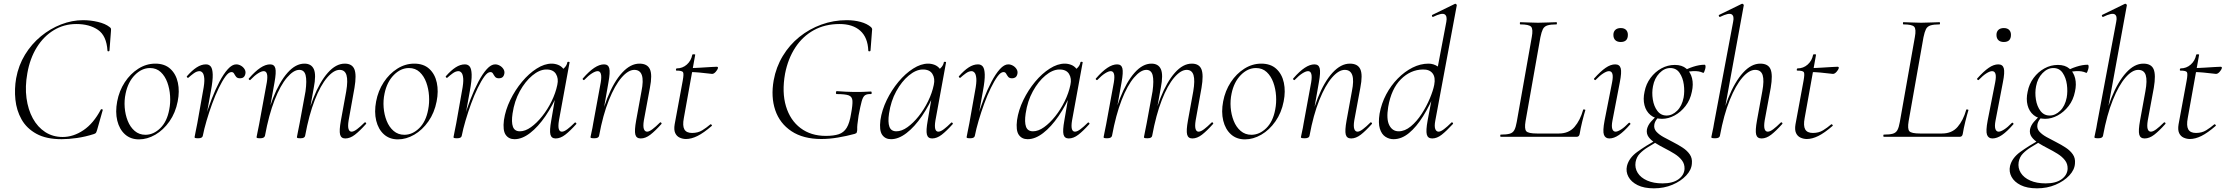

<svg xmlns="http://www.w3.org/2000/svg" viewBox="-20 -746 12136 1047"><path d="M316 13Q232 13 178.5 -16.5Q125 -46 97.5 -95Q70 -144 64 -202.5Q58 -261 68 -319Q81 -390 116.5 -448Q152 -506 203 -548Q254 -590 313.5 -613Q373 -636 433 -636Q474 -636 514 -626.5Q554 -617 577 -599Q584 -594 585 -590Q586 -586 585 -575L577 -470Q576 -466 571 -466Q566 -466 566 -470Q561 -551 514.5 -583Q468 -615 396 -615Q329 -615 273.5 -581.5Q218 -548 180.5 -487.5Q143 -427 129 -346Q116 -274 124.5 -211Q133 -148 159 -100.5Q185 -53 226.5 -26Q268 1 322 1Q380 1 435 -36Q490 -73 530 -149Q532 -152 537 -150Q542 -148 540 -145L510 -39Q506 -26 503.5 -22Q501 -18 492 -15Q445 0 399.5 6.5Q354 13 316 13Z M738 14Q692 14 661.5 -13.5Q631 -41 619.5 -88Q608 -135 619 -193Q630 -251 660.5 -297.5Q691 -344 734.5 -371.5Q778 -399 827 -399Q878 -399 909 -370.5Q940 -342 950 -295Q960 -248 949 -193Q937 -131 904 -84Q871 -37 827 -11.5Q783 14 738 14ZM773 -11Q817 -11 854 -47Q891 -83 903 -149Q910 -184 907.5 -223Q905 -262 892.5 -296.5Q880 -331 856.5 -353Q833 -375 798 -375Q753 -375 715.5 -337Q678 -299 665 -236Q657 -199 660 -160Q663 -121 676.5 -87Q690 -53 714.5 -32Q739 -11 773 -11Z M1086 -6 1076 -7Q1084 -50 1099 -102Q1114 -154 1134 -205.5Q1154 -257 1176.5 -300Q1199 -343 1222.5 -369Q1246 -395 1268 -395Q1281 -395 1293.5 -388Q1306 -381 1313.5 -369Q1321 -357 1318 -343Q1315 -330 1307.5 -324.5Q1300 -319 1289 -319Q1274 -319 1267.5 -327.5Q1261 -336 1256.5 -344.5Q1252 -353 1242 -353Q1227 -353 1209.5 -329Q1192 -305 1173 -266Q1154 -227 1137 -180.5Q1120 -134 1106.5 -88Q1093 -42 1086 -6ZM1061 8Q1048 8 1044.5 6.5Q1041 5 1041 2Q1041 -1 1046.5 -26.5Q1052 -52 1056 -74L1087 -249Q1096 -295 1094 -318Q1092 -341 1084.5 -349.5Q1077 -358 1068 -358Q1053 -358 1036.5 -346Q1020 -334 1007 -322Q1005 -320 1001 -323.5Q997 -327 999 -330Q1027 -362 1052.5 -378.5Q1078 -395 1103 -395Q1120 -395 1129.5 -383Q1139 -371 1140 -339.5Q1141 -308 1130 -249L1086 -6Q1084 8 1061 8Z M1863 9Q1840 9 1834.5 -12.5Q1829 -34 1839 -89L1868 -248Q1878 -307 1869.5 -336Q1861 -365 1832 -365Q1800 -365 1764 -323Q1728 -281 1696.5 -200.5Q1665 -120 1644 -6L1634 -7Q1654 -123 1689 -211.5Q1724 -300 1768 -349.5Q1812 -399 1860 -399Q1900 -399 1912.5 -368.5Q1925 -338 1913 -267L1881 -89Q1876 -58 1880.5 -43Q1885 -28 1897 -28Q1909 -28 1927 -41.5Q1945 -55 1967 -77Q1971 -81 1975 -77Q1979 -73 1975 -69Q1942 -32 1915.5 -11.5Q1889 9 1863 9ZM1399 8Q1386 8 1382.5 6.5Q1379 5 1379 2Q1379 -1 1384 -23.5Q1389 -46 1393 -68L1435 -297Q1445 -358 1418 -358Q1406 -358 1387 -346Q1368 -334 1346 -311Q1343 -307 1338.5 -311.5Q1334 -316 1338 -319Q1371 -357 1399.5 -376Q1428 -395 1453 -395Q1476 -395 1481.5 -373.5Q1487 -352 1477 -297L1425 -6Q1422 8 1399 8ZM1619 8Q1606 8 1602.5 6.5Q1599 5 1599 2Q1599 -1 1604.5 -26.5Q1610 -52 1614 -74L1646 -248Q1654 -307 1646.5 -336Q1639 -365 1612 -365Q1581 -365 1545 -323Q1509 -281 1477.5 -200.5Q1446 -120 1425 -6L1414 -7Q1434 -123 1469 -211.5Q1504 -300 1548 -349.5Q1592 -399 1640 -399Q1678 -399 1691.5 -368.5Q1705 -338 1691 -267L1644 -6Q1642 8 1619 8Z M2150 14Q2104 14 2073.5 -13.5Q2043 -41 2031.5 -88Q2020 -135 2031 -193Q2042 -251 2072.5 -297.5Q2103 -344 2146.5 -371.5Q2190 -399 2239 -399Q2290 -399 2321 -370.5Q2352 -342 2362 -295Q2372 -248 2361 -193Q2349 -131 2316 -84Q2283 -37 2239 -11.5Q2195 14 2150 14ZM2185 -11Q2229 -11 2266 -47Q2303 -83 2315 -149Q2322 -184 2319.5 -223Q2317 -262 2304.5 -296.5Q2292 -331 2268.5 -353Q2245 -375 2210 -375Q2165 -375 2127.5 -337Q2090 -299 2077 -236Q2069 -199 2072 -160Q2075 -121 2088.5 -87Q2102 -53 2126.5 -32Q2151 -11 2185 -11Z M2498 -6 2488 -7Q2496 -50 2511 -102Q2526 -154 2546 -205.5Q2566 -257 2588.5 -300Q2611 -343 2634.5 -369Q2658 -395 2680 -395Q2693 -395 2705.5 -388Q2718 -381 2725.5 -369Q2733 -357 2730 -343Q2727 -330 2719.5 -324.5Q2712 -319 2701 -319Q2686 -319 2679.5 -327.5Q2673 -336 2668.5 -344.5Q2664 -353 2654 -353Q2639 -353 2621.5 -329Q2604 -305 2585 -266Q2566 -227 2549 -180.5Q2532 -134 2518.5 -88Q2505 -42 2498 -6ZM2473 8Q2460 8 2456.5 6.5Q2453 5 2453 2Q2453 -1 2458.5 -26.5Q2464 -52 2468 -74L2499 -249Q2508 -295 2506 -318Q2504 -341 2496.5 -349.5Q2489 -358 2480 -358Q2465 -358 2448.5 -346Q2432 -334 2419 -322Q2417 -320 2413 -323.5Q2409 -327 2411 -330Q2439 -362 2464.5 -378.5Q2490 -395 2515 -395Q2532 -395 2541.5 -383Q2551 -371 2552 -339.5Q2553 -308 2542 -249L2498 -6Q2496 8 2473 8Z M2786 13Q2754 13 2737.5 -11Q2721 -35 2728 -91Q2736 -146 2762.5 -200.5Q2789 -255 2826.5 -300Q2864 -345 2906.5 -372Q2949 -399 2988 -399Q3006 -399 3023 -392.5Q3040 -386 3052 -371Q3064 -356 3066 -332L3028 -357Q3039 -359 3055 -373.5Q3071 -388 3074 -407Q3076 -410 3081.5 -409Q3087 -408 3086 -406L3028 -89Q3018 -28 3044 -28Q3056 -28 3074 -41.5Q3092 -55 3114 -77Q3117 -80 3121 -76Q3125 -72 3122 -69Q3089 -32 3062.5 -11.5Q3036 9 3010 9Q2987 9 2981.5 -12.5Q2976 -34 2986 -89L3010 -229L3026 -246Q2995 -172 2954.5 -113Q2914 -54 2870.5 -20.5Q2827 13 2786 13ZM2815 -30Q2844 -30 2875.5 -52.5Q2907 -75 2936.5 -112Q2966 -149 2988 -194Q3010 -239 3019 -283Q3027 -318 3011.5 -343Q2996 -368 2957 -367Q2921 -366 2882.5 -334Q2844 -302 2814.5 -248.5Q2785 -195 2775 -127Q2768 -80 2777 -55Q2786 -30 2815 -30Z M3474 9Q3450 9 3444.5 -12.5Q3439 -34 3449 -89L3478 -248Q3502 -365 3439 -365Q3406 -365 3369.5 -323Q3333 -281 3300.5 -200.5Q3268 -120 3247 -6L3236 -7Q3257 -123 3292 -211.5Q3327 -300 3372.5 -349.5Q3418 -399 3467 -399Q3510 -399 3524 -368.5Q3538 -338 3524 -267L3491 -89Q3486 -58 3491 -43Q3496 -28 3509 -28Q3520 -28 3538 -41.5Q3556 -55 3578 -77Q3581 -81 3585.5 -77Q3590 -73 3586 -69Q3553 -32 3526.5 -11.5Q3500 9 3474 9ZM3221 8Q3208 8 3204 6.5Q3200 5 3200 2Q3200 -1 3205.5 -24.5Q3211 -48 3215 -74L3256 -297Q3266 -358 3239 -358Q3227 -358 3208 -346Q3189 -334 3167 -311Q3164 -307 3159.5 -311.5Q3155 -316 3159 -319Q3192 -357 3220.5 -376Q3249 -395 3274 -395Q3297 -395 3302.5 -373.5Q3308 -352 3298 -297L3247 -6Q3245 8 3221 8Z M3721 12Q3703 12 3686.5 4.5Q3670 -3 3662 -20.5Q3654 -38 3659 -68L3703 -306Q3710 -344 3704.5 -352.5Q3699 -361 3669 -361Q3665 -361 3666 -367Q3667 -373 3670 -373Q3702 -373 3725.5 -394Q3749 -415 3755 -447Q3755 -450 3763.5 -450Q3772 -450 3771 -447L3709 -102Q3701 -60 3712 -40.5Q3723 -21 3754 -21Q3786 -21 3809.5 -35.5Q3833 -50 3854 -68Q3856 -70 3860 -66Q3864 -62 3862 -60Q3817 -21 3783.5 -4.5Q3750 12 3721 12ZM3863 -343Q3860 -343 3840 -345.5Q3820 -348 3793.5 -350.5Q3767 -353 3743 -353L3745 -375Q3768 -375 3799 -377Q3830 -379 3856 -380.5Q3882 -382 3888 -382Q3892 -382 3894 -380Q3896 -378 3895 -374Q3893 -366 3883 -354.5Q3873 -343 3863 -343Z M4459 12Q4360 12 4296 -30.5Q4232 -73 4207.5 -145.5Q4183 -218 4199 -308Q4212 -380 4248.5 -440.5Q4285 -501 4339 -544.5Q4393 -588 4459 -612Q4525 -636 4597 -636Q4638 -636 4673 -626.5Q4708 -617 4730 -598Q4736 -591 4736 -587Q4736 -583 4735 -575L4727 -470Q4726 -466 4720.5 -466Q4715 -466 4715 -470Q4712 -542 4671 -578.5Q4630 -615 4558 -615Q4479 -615 4418 -581.5Q4357 -548 4317 -487Q4277 -426 4261 -344Q4243 -243 4266 -166.5Q4289 -90 4345.5 -47.5Q4402 -5 4483 -5Q4526 -5 4553.5 -14Q4581 -23 4597 -49Q4613 -75 4621 -126Q4630 -174 4628.5 -196.5Q4627 -219 4608 -226Q4589 -233 4543 -233Q4538 -233 4538.5 -241Q4539 -249 4543 -249Q4595 -245 4638 -244.5Q4681 -244 4729 -247Q4733 -247 4733.5 -240Q4734 -233 4729 -233Q4708 -234 4697 -226.5Q4686 -219 4679 -194Q4672 -169 4662 -116Q4657 -83 4655.5 -67Q4654 -51 4654.5 -43.5Q4655 -36 4653 -28Q4652 -22 4649.5 -20Q4647 -18 4641 -16Q4597 -4 4549.5 4Q4502 12 4459 12Z M4839 13Q4807 13 4790.5 -11Q4774 -35 4781 -91Q4789 -146 4815.5 -200.5Q4842 -255 4879.5 -300Q4917 -345 4959.5 -372Q5002 -399 5041 -399Q5059 -399 5076 -392.5Q5093 -386 5105 -371Q5117 -356 5119 -332L5081 -357Q5092 -359 5108 -373.5Q5124 -388 5127 -407Q5129 -410 5134.5 -409Q5140 -408 5139 -406L5081 -89Q5071 -28 5097 -28Q5109 -28 5127 -41.5Q5145 -55 5167 -77Q5170 -80 5174 -76Q5178 -72 5175 -69Q5142 -32 5115.5 -11.5Q5089 9 5063 9Q5040 9 5034.5 -12.5Q5029 -34 5039 -89L5063 -229L5079 -246Q5048 -172 5007.5 -113Q4967 -54 4923.5 -20.5Q4880 13 4839 13ZM4868 -30Q4897 -30 4928.5 -52.5Q4960 -75 4989.5 -112Q5019 -149 5041 -194Q5063 -239 5072 -283Q5080 -318 5064.5 -343Q5049 -368 5010 -367Q4974 -366 4935.5 -334Q4897 -302 4867.5 -248.5Q4838 -195 4828 -127Q4821 -80 4830 -55Q4839 -30 4868 -30Z M5296 -6 5286 -7Q5294 -50 5309 -102Q5324 -154 5344 -205.5Q5364 -257 5386.5 -300Q5409 -343 5432.5 -369Q5456 -395 5478 -395Q5491 -395 5503.5 -388Q5516 -381 5523.5 -369Q5531 -357 5528 -343Q5525 -330 5517.5 -324.5Q5510 -319 5499 -319Q5484 -319 5477.5 -327.5Q5471 -336 5466.5 -344.5Q5462 -353 5452 -353Q5437 -353 5419.5 -329Q5402 -305 5383 -266Q5364 -227 5347 -180.5Q5330 -134 5316.5 -88Q5303 -42 5296 -6ZM5271 8Q5258 8 5254.5 6.5Q5251 5 5251 2Q5251 -1 5256.5 -26.5Q5262 -52 5266 -74L5297 -249Q5306 -295 5304 -318Q5302 -341 5294.5 -349.5Q5287 -358 5278 -358Q5263 -358 5246.5 -346Q5230 -334 5217 -322Q5215 -320 5211 -323.5Q5207 -327 5209 -330Q5237 -362 5262.5 -378.5Q5288 -395 5313 -395Q5330 -395 5339.5 -383Q5349 -371 5350 -339.5Q5351 -308 5340 -249L5296 -6Q5294 8 5271 8Z M5584 13Q5552 13 5535.5 -11Q5519 -35 5526 -91Q5534 -146 5560.5 -200.5Q5587 -255 5624.5 -300Q5662 -345 5704.5 -372Q5747 -399 5786 -399Q5804 -399 5821 -392.5Q5838 -386 5850 -371Q5862 -356 5864 -332L5826 -357Q5837 -359 5853 -373.5Q5869 -388 5872 -407Q5874 -410 5879.5 -409Q5885 -408 5884 -406L5826 -89Q5816 -28 5842 -28Q5854 -28 5872 -41.5Q5890 -55 5912 -77Q5915 -80 5919 -76Q5923 -72 5920 -69Q5887 -32 5860.5 -11.5Q5834 9 5808 9Q5785 9 5779.5 -12.5Q5774 -34 5784 -89L5808 -229L5824 -246Q5793 -172 5752.5 -113Q5712 -54 5668.5 -20.5Q5625 13 5584 13ZM5613 -30Q5642 -30 5673.5 -52.5Q5705 -75 5734.5 -112Q5764 -149 5786 -194Q5808 -239 5817 -283Q5825 -318 5809.5 -343Q5794 -368 5755 -367Q5719 -366 5680.5 -334Q5642 -302 5612.5 -248.5Q5583 -195 5573 -127Q5566 -80 5575 -55Q5584 -30 5613 -30Z M6482 9Q6459 9 6453.5 -12.5Q6448 -34 6458 -89L6487 -248Q6497 -307 6488.5 -336Q6480 -365 6451 -365Q6419 -365 6383 -323Q6347 -281 6315.5 -200.5Q6284 -120 6263 -6L6253 -7Q6273 -123 6308 -211.5Q6343 -300 6387 -349.5Q6431 -399 6479 -399Q6519 -399 6531.5 -368.5Q6544 -338 6532 -267L6500 -89Q6495 -58 6499.5 -43Q6504 -28 6516 -28Q6528 -28 6546 -41.5Q6564 -55 6586 -77Q6590 -81 6594 -77Q6598 -73 6594 -69Q6561 -32 6534.5 -11.5Q6508 9 6482 9ZM6018 8Q6005 8 6001.5 6.5Q5998 5 5998 2Q5998 -1 6003 -23.5Q6008 -46 6012 -68L6054 -297Q6064 -358 6037 -358Q6025 -358 6006 -346Q5987 -334 5965 -311Q5962 -307 5957.5 -311.5Q5953 -316 5957 -319Q5990 -357 6018.5 -376Q6047 -395 6072 -395Q6095 -395 6100.5 -373.5Q6106 -352 6096 -297L6044 -6Q6041 8 6018 8ZM6238 8Q6225 8 6221.5 6.5Q6218 5 6218 2Q6218 -1 6223.5 -26.5Q6229 -52 6233 -74L6265 -248Q6273 -307 6265.5 -336Q6258 -365 6231 -365Q6200 -365 6164 -323Q6128 -281 6096.5 -200.5Q6065 -120 6044 -6L6033 -7Q6053 -123 6088 -211.5Q6123 -300 6167 -349.5Q6211 -399 6259 -399Q6297 -399 6310.5 -368.5Q6324 -338 6310 -267L6263 -6Q6261 8 6238 8Z M6769 14Q6723 14 6692.5 -13.5Q6662 -41 6650.5 -88Q6639 -135 6650 -193Q6661 -251 6691.5 -297.5Q6722 -344 6765.5 -371.5Q6809 -399 6858 -399Q6909 -399 6940 -370.5Q6971 -342 6981 -295Q6991 -248 6980 -193Q6968 -131 6935 -84Q6902 -37 6858 -11.5Q6814 14 6769 14ZM6804 -11Q6848 -11 6885 -47Q6922 -83 6934 -149Q6941 -184 6938.5 -223Q6936 -262 6923.5 -296.5Q6911 -331 6887.5 -353Q6864 -375 6829 -375Q6784 -375 6746.5 -337Q6709 -299 6696 -236Q6688 -199 6691 -160Q6694 -121 6707.5 -87Q6721 -53 6745.5 -32Q6770 -11 6804 -11Z M7348 9Q7324 9 7318.5 -12.5Q7313 -34 7323 -89L7352 -248Q7376 -365 7313 -365Q7280 -365 7243.5 -323Q7207 -281 7174.5 -200.5Q7142 -120 7121 -6L7110 -7Q7131 -123 7166 -211.5Q7201 -300 7246.5 -349.5Q7292 -399 7341 -399Q7384 -399 7398 -368.5Q7412 -338 7398 -267L7365 -89Q7360 -58 7365 -43Q7370 -28 7383 -28Q7394 -28 7412 -41.5Q7430 -55 7452 -77Q7455 -81 7459.5 -77Q7464 -73 7460 -69Q7427 -32 7400.5 -11.5Q7374 9 7348 9ZM7095 8Q7082 8 7078 6.5Q7074 5 7074 2Q7074 -1 7079.5 -24.5Q7085 -48 7089 -74L7130 -297Q7140 -358 7113 -358Q7101 -358 7082 -346Q7063 -334 7041 -311Q7038 -307 7033.5 -311.5Q7029 -316 7033 -319Q7066 -357 7094.5 -376Q7123 -395 7148 -395Q7171 -395 7176.5 -373.5Q7182 -352 7172 -297L7121 -6Q7119 8 7095 8Z M7579 13Q7555 13 7534.5 -0.5Q7514 -14 7504.5 -44.5Q7495 -75 7503 -126Q7513 -182 7539 -231Q7565 -280 7602.5 -318Q7640 -356 7683 -377.5Q7726 -399 7770 -399Q7797 -399 7820.5 -383.5Q7844 -368 7848 -332L7808 -246Q7777 -171 7740.5 -112.5Q7704 -54 7663.5 -20.5Q7623 13 7579 13ZM7607 -30Q7641 -30 7673.5 -57Q7706 -84 7732.5 -125Q7759 -166 7777 -209Q7795 -252 7801 -283Q7809 -324 7792 -346Q7775 -368 7739 -367Q7672 -366 7619.5 -314Q7567 -262 7550 -163Q7539 -96 7556 -63Q7573 -30 7607 -30ZM7790 9Q7766 9 7760.5 -12.5Q7755 -34 7765 -89L7867 -627Q7873 -659 7857.5 -668Q7842 -677 7795 -654Q7791 -652 7789 -658Q7787 -664 7791 -665L7914 -725Q7917 -727 7921 -723Q7925 -719 7924 -717L7807 -89Q7801 -58 7806.5 -43Q7812 -28 7825 -28Q7836 -28 7854 -41.5Q7872 -55 7894 -77Q7897 -81 7901.5 -77Q7906 -73 7902 -69Q7868 -32 7842 -11.5Q7816 9 7790 9Z M8164 0Q8161 0 8161 -6Q8161 -12 8164 -12Q8196 -12 8213 -17Q8230 -22 8238 -37Q8246 -52 8251 -81L8333 -544Q8341 -587 8329.5 -600Q8318 -613 8270 -613Q8268 -613 8268 -619Q8268 -625 8270 -625Q8290 -625 8314.5 -623.5Q8339 -622 8367 -622Q8396 -622 8422.5 -623.5Q8449 -625 8468 -625Q8470 -625 8470 -619Q8470 -613 8468 -613Q8436 -613 8418.5 -607.5Q8401 -602 8393.5 -587Q8386 -572 8380 -543L8299 -85Q8292 -43 8303 -30.5Q8314 -18 8361 -18H8481Q8535 -18 8566 -54Q8597 -90 8613 -147Q8613 -150 8619.5 -149Q8626 -148 8625 -145Q8617 -119 8608 -82.5Q8599 -46 8594 -15Q8591 0 8578 0Z M8756 9Q8734 9 8726.5 -11Q8719 -31 8730 -89L8771 -297Q8783 -358 8754 -358Q8742 -358 8723 -346Q8704 -334 8682 -311Q8679 -307 8674.5 -311.5Q8670 -316 8674 -319Q8708 -357 8735.5 -376Q8763 -395 8788 -395Q8812 -395 8818 -373.5Q8824 -352 8813 -297L8773 -89Q8767 -58 8772 -43Q8777 -28 8790 -28Q8801 -28 8820 -40Q8839 -52 8861 -75Q8865 -79 8869 -74.5Q8873 -70 8869 -67Q8836 -29 8808.5 -10Q8781 9 8756 9ZM8818 -517Q8799 -517 8788.5 -527Q8778 -537 8778 -556Q8778 -573 8788.5 -583Q8799 -593 8818 -593Q8837 -593 8847 -583Q8857 -573 8857 -556Q8857 -517 8818 -517Z M8999 281Q8945 281 8910 263.5Q8875 246 8860 218Q8845 190 8852 159Q8863 115 8908 82.5Q8953 50 9010 18L9017 26Q8992 41 8966.5 56.5Q8941 72 8922.5 91Q8904 110 8899 138Q8894 170 8910.5 196.5Q8927 223 8962 238.5Q8997 254 9046 254Q9102 254 9133 231.5Q9164 209 9166 175Q9167 148 9151.5 128Q9136 108 9111 92.5Q9086 77 9058.5 63Q9031 49 9007 34Q8983 19 8970 1Q8957 -17 8961 -41Q8966 -63 8982.5 -82Q8999 -101 9024 -123L9035 -115Q9023 -108 9013 -94Q9003 -80 9001 -65Q8998 -44 9012.5 -28Q9027 -12 9051.5 1.5Q9076 15 9103.5 29Q9131 43 9155.5 59Q9180 75 9194.5 96Q9209 117 9206 146Q9204 180 9175 211Q9146 242 9100 261.5Q9054 281 8999 281ZM9043 -98Q9005 -98 8980.5 -118.5Q8956 -139 8947.5 -172.5Q8939 -206 8948 -246Q8956 -288 8980.5 -321Q9005 -354 9039.5 -373Q9074 -392 9113 -392Q9152 -392 9175.5 -372Q9199 -352 9207 -319Q9215 -286 9206 -246Q9197 -201 9171.5 -168Q9146 -135 9112 -116.5Q9078 -98 9043 -98ZM9068 -116Q9099 -116 9125.5 -142Q9152 -168 9161 -214Q9167 -248 9162 -285Q9157 -322 9139 -348.5Q9121 -375 9088 -375Q9056 -375 9029 -347Q9002 -319 8994 -276Q8987 -241 8993 -203.5Q8999 -166 9018 -141Q9037 -116 9068 -116ZM9150 -346 9149 -353Q9179 -371 9213 -382Q9247 -393 9275 -393Q9280 -393 9280.5 -385.5Q9281 -378 9278.5 -369Q9276 -360 9273 -353.5Q9270 -347 9267 -349Q9244 -360 9211.5 -358Q9179 -356 9150 -346Z M9333 8Q9320 8 9316 6.5Q9312 5 9312 2Q9312 -1 9317.5 -24.5Q9323 -48 9327 -74L9431 -627Q9438 -659 9422.5 -668Q9407 -677 9360 -654Q9356 -652 9353.5 -658Q9351 -664 9355 -665L9478 -725Q9482 -727 9486 -723Q9490 -719 9489 -717L9359 -6Q9357 8 9333 8ZM9586 9Q9562 9 9556.5 -12.5Q9551 -34 9561 -89L9590 -248Q9601 -307 9592 -336Q9583 -365 9551 -365Q9518 -365 9481.5 -323Q9445 -281 9412.5 -200.5Q9380 -120 9359 -6L9348 -7Q9369 -123 9404.5 -211.5Q9440 -300 9485 -349.5Q9530 -399 9579 -399Q9622 -399 9635 -368.5Q9648 -338 9636 -267L9603 -89Q9598 -58 9602.5 -43Q9607 -28 9620 -28Q9632 -28 9650 -41.5Q9668 -55 9690 -77Q9694 -81 9698 -77Q9702 -73 9698 -69Q9665 -32 9638.5 -11.5Q9612 9 9586 9Z M9833 12Q9815 12 9798.5 4.5Q9782 -3 9774 -20.5Q9766 -38 9771 -68L9815 -306Q9822 -344 9816.5 -352.5Q9811 -361 9781 -361Q9777 -361 9778 -367Q9779 -373 9782 -373Q9814 -373 9837.5 -394Q9861 -415 9867 -447Q9867 -450 9875.5 -450Q9884 -450 9883 -447L9821 -102Q9813 -60 9824 -40.5Q9835 -21 9866 -21Q9898 -21 9921.5 -35.5Q9945 -50 9966 -68Q9968 -70 9972 -66Q9976 -62 9974 -60Q9929 -21 9895.5 -4.5Q9862 12 9833 12ZM9975 -343Q9972 -343 9952 -345.5Q9932 -348 9905.5 -350.5Q9879 -353 9855 -353L9857 -375Q9880 -375 9911 -377Q9942 -379 9968 -380.5Q9994 -382 10000 -382Q10004 -382 10006 -380Q10008 -378 10007 -374Q10005 -366 9995 -354.5Q9985 -343 9975 -343Z M10253 0Q10250 0 10250 -6Q10250 -12 10253 -12Q10285 -12 10302 -17Q10319 -22 10327 -37Q10335 -52 10340 -81L10422 -544Q10430 -587 10418.5 -600Q10407 -613 10359 -613Q10357 -613 10357 -619Q10357 -625 10359 -625Q10379 -625 10403.5 -623.5Q10428 -622 10456 -622Q10485 -622 10511.5 -623.5Q10538 -625 10557 -625Q10559 -625 10559 -619Q10559 -613 10557 -613Q10525 -613 10507.5 -607.5Q10490 -602 10482.5 -587Q10475 -572 10469 -543L10388 -85Q10381 -43 10392 -30.5Q10403 -18 10450 -18H10570Q10624 -18 10655 -54Q10686 -90 10702 -147Q10702 -150 10708.5 -149Q10715 -148 10714 -145Q10706 -119 10697 -82.5Q10688 -46 10683 -15Q10680 0 10667 0Z M10845 9Q10823 9 10815.5 -11Q10808 -31 10819 -89L10860 -297Q10872 -358 10843 -358Q10831 -358 10812 -346Q10793 -334 10771 -311Q10768 -307 10763.5 -311.5Q10759 -316 10763 -319Q10797 -357 10824.5 -376Q10852 -395 10877 -395Q10901 -395 10907 -373.5Q10913 -352 10902 -297L10862 -89Q10856 -58 10861 -43Q10866 -28 10879 -28Q10890 -28 10909 -40Q10928 -52 10950 -75Q10954 -79 10958 -74.5Q10962 -70 10958 -67Q10925 -29 10897.5 -10Q10870 9 10845 9ZM10907 -517Q10888 -517 10877.5 -527Q10867 -537 10867 -556Q10867 -573 10877.5 -583Q10888 -593 10907 -593Q10926 -593 10936 -583Q10946 -573 10946 -556Q10946 -517 10907 -517Z M11088 281Q11034 281 10999 263.5Q10964 246 10949 218Q10934 190 10941 159Q10952 115 10997 82.5Q11042 50 11099 18L11106 26Q11081 41 11055.5 56.5Q11030 72 11011.5 91Q10993 110 10988 138Q10983 170 10999.5 196.5Q11016 223 11051 238.5Q11086 254 11135 254Q11191 254 11222 231.5Q11253 209 11255 175Q11256 148 11240.5 128Q11225 108 11200 92.5Q11175 77 11147.5 63Q11120 49 11096 34Q11072 19 11059 1Q11046 -17 11050 -41Q11055 -63 11071.5 -82Q11088 -101 11113 -123L11124 -115Q11112 -108 11102 -94Q11092 -80 11090 -65Q11087 -44 11101.5 -28Q11116 -12 11140.5 1.5Q11165 15 11192.5 29Q11220 43 11244.5 59Q11269 75 11283.5 96Q11298 117 11295 146Q11293 180 11264 211Q11235 242 11189 261.5Q11143 281 11088 281ZM11132 -98Q11094 -98 11069.5 -118.5Q11045 -139 11036.5 -172.5Q11028 -206 11037 -246Q11045 -288 11069.5 -321Q11094 -354 11128.5 -373Q11163 -392 11202 -392Q11241 -392 11264.5 -372Q11288 -352 11296 -319Q11304 -286 11295 -246Q11286 -201 11260.5 -168Q11235 -135 11201 -116.5Q11167 -98 11132 -98ZM11157 -116Q11188 -116 11214.5 -142Q11241 -168 11250 -214Q11256 -248 11251 -285Q11246 -322 11228 -348.5Q11210 -375 11177 -375Q11145 -375 11118 -347Q11091 -319 11083 -276Q11076 -241 11082 -203.5Q11088 -166 11107 -141Q11126 -116 11157 -116ZM11239 -346 11238 -353Q11268 -371 11302 -382Q11336 -393 11364 -393Q11369 -393 11369.5 -385.5Q11370 -378 11367.5 -369Q11365 -360 11362 -353.5Q11359 -347 11356 -349Q11333 -360 11300.5 -358Q11268 -356 11239 -346Z M11422 8Q11409 8 11405 6.5Q11401 5 11401 2Q11401 -1 11406.5 -24.5Q11412 -48 11416 -74L11520 -627Q11527 -659 11511.5 -668Q11496 -677 11449 -654Q11445 -652 11442.5 -658Q11440 -664 11444 -665L11567 -725Q11571 -727 11575 -723Q11579 -719 11578 -717L11448 -6Q11446 8 11422 8ZM11675 9Q11651 9 11645.5 -12.5Q11640 -34 11650 -89L11679 -248Q11690 -307 11681 -336Q11672 -365 11640 -365Q11607 -365 11570.5 -323Q11534 -281 11501.5 -200.5Q11469 -120 11448 -6L11437 -7Q11458 -123 11493.5 -211.5Q11529 -300 11574 -349.5Q11619 -399 11668 -399Q11711 -399 11724 -368.5Q11737 -338 11725 -267L11692 -89Q11687 -58 11691.5 -43Q11696 -28 11709 -28Q11721 -28 11739 -41.5Q11757 -55 11779 -77Q11783 -81 11787 -77Q11791 -73 11787 -69Q11754 -32 11727.5 -11.5Q11701 9 11675 9Z M11922 12Q11904 12 11887.5 4.5Q11871 -3 11863 -20.5Q11855 -38 11860 -68L11904 -306Q11911 -344 11905.5 -352.5Q11900 -361 11870 -361Q11866 -361 11867 -367Q11868 -373 11871 -373Q11903 -373 11926.5 -394Q11950 -415 11956 -447Q11956 -450 11964.5 -450Q11973 -450 11972 -447L11910 -102Q11902 -60 11913 -40.5Q11924 -21 11955 -21Q11987 -21 12010.5 -35.5Q12034 -50 12055 -68Q12057 -70 12061 -66Q12065 -62 12063 -60Q12018 -21 11984.5 -4.5Q11951 12 11922 12ZM12064 -343Q12061 -343 12041 -345.5Q12021 -348 11994.5 -350.5Q11968 -353 11944 -353L11946 -375Q11969 -375 12000 -377Q12031 -379 12057 -380.5Q12083 -382 12089 -382Q12093 -382 12095 -380Q12097 -378 12096 -374Q12094 -366 12084 -354.5Q12074 -343 12064 -343Z"/></svg>

Font: Cormorant Garamond Light Light
Style: Italic
Weight: 300
Italic angle: -10°
Version: Version 4.001